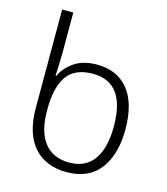

<svg xmlns="http://www.w3.org/2000/svg" viewBox="-114 -849 826 948"><g transform="rotate(15 299.0 -375.0)"><path d="M313 10Q207 10 146.5 -58Q86 -126 86 -260V-760H143V-550Q143 -521 141.5 -488.5Q140 -456 139 -436H143Q162 -479 207.5 -510.5Q253 -542 324 -542Q426 -542 483.5 -472.5Q541 -403 541 -267Q541 -141 484 -65.5Q427 10 313 10ZM314 -39Q398 -39 440 -98.5Q482 -158 482 -268Q482 -493 316 -493Q223 -493 183 -435Q143 -377 143 -267V-259Q143 -152 187 -95.5Q231 -39 314 -39Z"/></g></svg>

Font: Noto Sans Light
Style: Regular
Weight: 300
Designer: Monotype Design Team
Foundry: Monotype Imaging Inc.
Version: Version 2.007